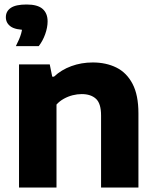

<svg xmlns="http://www.w3.org/2000/svg" viewBox="-20 -833 695 853"><path d="M64.5 0V-547H201L212 -492.5H220Q252.5 -523 297 -539.2Q341.5 -555.5 392 -555.5Q451.5 -555.5 497.2 -532.8Q543 -510 569 -460.2Q595 -410.5 595 -329.5V0H429V-320Q429 -373.5 406.2 -394.2Q383.5 -415 343 -415Q323 -415 302.5 -409.8Q282 -404.5 263.5 -394.2Q245 -384 231 -368.5V0ZM50.5 -628Q67.5 -661 74 -684.2Q80.5 -707.5 80.5 -732L110.5 -700H99Q48.5 -700 27.2 -715.5Q6 -731 6 -756.5Q6 -783 28 -798Q50 -813 98 -813Q147 -813 169.2 -793.5Q191.5 -774 191.5 -738Q191.5 -711.5 180.8 -681.2Q170 -651 152 -628Z"/></svg>

Font: Encode Sans SemiExpanded
Style: Bold
Weight: 700
Width: 6
Designer: Multiple Designers
Foundry: Impallari Type
Version: Version 3.002